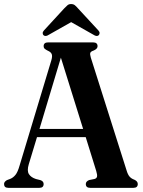

<svg xmlns="http://www.w3.org/2000/svg" viewBox="-20 -904 686 924"><path d="M190 -18.5Q190 0 169.5 0H20Q-0.5 0 -0.5 -18.5Q-0.5 -29 13 -37L30 -43.5Q43.5 -49 54.5 -62.5Q65.5 -76 74.5 -108L227 -613.5Q233 -633.5 228.8 -643.8Q224.5 -654 210 -660Q200 -665 195 -669.5Q190 -674 190 -681.5Q190 -700 211.5 -700H428Q449.5 -700 449.5 -681.5Q449.5 -668.5 430 -660.5Q417.5 -656.5 414.8 -650Q412 -643.5 417 -627L588.5 -86Q595 -63.5 603.8 -53.8Q612.5 -44 627 -39Q643 -31.5 643 -18.5Q643 0 622 0H414Q393 0 393 -18.5Q393 -31 409 -37.5L434 -42.5Q444.5 -45 446.8 -53.5Q449 -62 443 -81.5L392.5 -244H158L118.5 -113.5Q109 -82 119.2 -66Q129.5 -50 153 -42.5L175 -37Q190 -31.5 190 -18.5ZM170 -283.5H380L273 -626.5ZM215.5 -737Q199 -726 189.5 -734.5Q186 -737.5 185.5 -744Q185 -750.5 191.5 -757.5L289 -863.5Q298 -873 304.8 -878.8Q311.5 -884.5 322 -884.5Q333 -884.5 340 -879Q347 -873.5 355.5 -863.5L453.5 -757.5Q460 -750.5 459.2 -744.2Q458.5 -738 455 -734.5Q446 -726 429.5 -737L322.5 -797.5Z"/></svg>

Font: Fraunces 144pt Soft SemiBold
Style: Regular
Weight: 600
Version: Version 1.000;[b76b70a41]